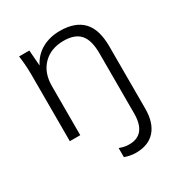

<svg xmlns="http://www.w3.org/2000/svg" viewBox="-171 -633 919 974"><g transform="rotate(-30 288.5 -145.5)"><path d="M83 0V-389Q83 -416 81 -444.5Q79 -473 75 -501H135L142 -409Q167 -459 213 -484.5Q259 -510 318 -510Q407 -510 452 -463Q497 -416 497 -316V48Q497 130 458 174.5Q419 219 345 219Q327 219 310 215.5Q293 212 280 207V154Q291 158 304.5 161.5Q318 165 337 165Q436 165 436 40V-311Q436 -388 405.5 -422.5Q375 -457 310 -457Q234 -457 189 -411Q144 -365 144 -287V0Z"/></g></svg>

Font: Mulish Light
Style: Regular
Weight: 300
Designer: Vernon Adams
Foundry: Vernon Adams
Version: Version 3.603; ttfautohint (v1.8.3)